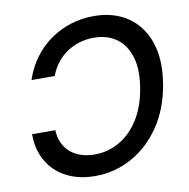

<svg xmlns="http://www.w3.org/2000/svg" viewBox="-83 -819 895 910"><g transform="rotate(-10 365.0 -364.0)"><path d="M302.7 10.3Q242.7 10.3 194.3 -7.6Q146 -25.4 111.8 -58.6Q77.6 -91.8 59.6 -137Q41.5 -182.1 42 -236.8H153.8Q155.3 -201.7 168 -174.3Q180.7 -147 202.6 -128.4Q224.6 -109.9 254.2 -100.3Q283.7 -90.8 318.4 -90.8Q382.8 -90.8 438 -122.6Q493.2 -154.3 531.7 -215.3Q570.3 -276.4 584.5 -363.3Q599.1 -450.2 580.8 -511.2Q562.5 -572.3 518.1 -604.5Q473.6 -636.7 408.7 -636.7Q374 -636.7 341.3 -627.2Q308.6 -617.7 280.3 -598.9Q252 -580.1 230.5 -553Q209 -525.9 195.8 -490.2H84Q103 -548.3 137 -594.2Q170.9 -640.1 216.1 -672.1Q261.2 -704.1 314.9 -720.9Q368.7 -737.8 426.3 -737.8Q522 -737.8 589.1 -692.4Q656.2 -647 685.1 -563Q713.9 -479 694.8 -363.3Q675.8 -248 619.1 -164.3Q562.5 -80.6 480.5 -35.2Q398.4 10.3 302.7 10.3Z"/></g></svg>

Font: Inter 18pt Medium
Style: Italic
Weight: 500
Italic angle: -9.3988°
Designer: Rasmus Andersson
Foundry: rsms
Version: Version 4.001;git-66647c0bb